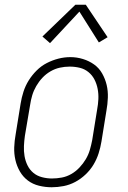

<svg xmlns="http://www.w3.org/2000/svg" viewBox="-20 -782 540 810"><path d="M198 8Q171 8 144.5 1.5Q118 -5 97.5 -20.5Q77 -36 64 -58.5Q51 -81 45 -107Q39 -133 40 -160.5Q41 -188 46 -215L67 -345Q71 -370 79 -395Q87 -420 101 -442.5Q115 -465 134.5 -484.5Q154 -504 177.5 -516Q201 -528 226 -534.5Q251 -541 277 -541Q304 -541 330 -533Q356 -525 377 -510Q398 -495 411 -472Q424 -449 430 -423.5Q436 -398 435 -370Q434 -342 429 -315L408 -185Q404 -160 396 -135Q388 -110 374.5 -87.5Q361 -65 341 -46Q321 -27 297.5 -14.5Q274 -2 248.5 3Q223 8 198 8ZM199 -29Q220 -29 241 -33Q262 -37 281 -48Q300 -59 315.5 -75.5Q331 -92 342 -110.5Q353 -129 359 -149.5Q365 -170 369 -191L390 -321Q394 -342 395 -364Q396 -386 392 -407Q388 -428 378.5 -446.5Q369 -465 353 -478Q337 -491 316.5 -496Q296 -501 274 -501Q253 -501 232.5 -496.5Q212 -492 193 -481Q174 -470 159 -454Q144 -438 133 -419Q122 -400 116 -380Q110 -360 107 -339L85 -209Q82 -188 81 -166Q80 -144 83.5 -123.5Q87 -103 96 -84.5Q105 -66 120.5 -53Q136 -40 157 -34.5Q178 -29 199 -29ZM191 -600 159 -628 298 -762H342L434 -625L397 -603L315 -733Z"/></svg>

Font: Iosevka Slab Extralight
Style: Italic
Weight: 200
Italic angle: -9°
Monospace: yes
Designer: Belleve Invis
Foundry: Belleve Invis
Version: Version 11.1.1; ttfautohint (v1.8.3)